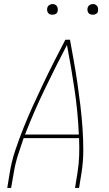

<svg xmlns="http://www.w3.org/2000/svg" viewBox="-20 -932 540 952"><path d="M16 0 28 -74Q37 -131 56 -187.5Q75 -244 97 -299Q119 -354 144 -409Q169 -464 195 -518.5Q221 -573 248.5 -627Q276 -681 304 -735H327Q337 -681 346.5 -627Q356 -573 364 -518.5Q372 -464 378.5 -409.5Q385 -355 389 -299Q393 -243 393 -186.5Q393 -130 384 -74L372 0H352L364 -74Q371 -117 372.5 -160.5Q374 -204 372 -247H97Q82 -204 68.5 -161Q55 -118 48 -74L35 0ZM371 -265Q366 -378 349.5 -489Q333 -600 312 -709Q255 -600 201.5 -489Q148 -378 104 -265ZM440 -859Q434 -859 428 -861Q422 -863 418.5 -868Q415 -873 414 -879Q413 -885 414 -891Q415 -896 417.5 -900Q420 -904 423.5 -906.5Q427 -909 431.5 -910.5Q436 -912 440 -912Q447 -912 452.5 -909.5Q458 -907 461.5 -902Q465 -897 466 -891Q467 -885 466 -879Q466 -874 463.5 -870Q461 -866 457 -863.5Q453 -861 449 -860Q445 -859 440 -859ZM240 -859Q234 -859 228 -861Q222 -863 218.5 -868Q215 -873 214 -879Q213 -885 214 -891Q215 -896 217.5 -900Q220 -904 223.5 -906.5Q227 -909 231.5 -910.5Q236 -912 240 -912Q247 -912 252.5 -909.5Q258 -907 261.5 -902Q265 -897 266 -891Q267 -885 266 -879Q266 -874 263.5 -870Q261 -866 257 -863.5Q253 -861 249 -860Q245 -859 240 -859Z"/></svg>

Font: Iosevka Curly Thin Oblique
Style: Regular
Weight: 100
Italic angle: -9°
Monospace: yes
Designer: Belleve Invis
Foundry: Belleve Invis
Version: Version 11.1.0; ttfautohint (v1.8.3)